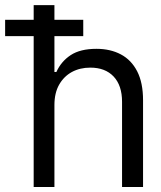

<svg xmlns="http://www.w3.org/2000/svg" viewBox="-81 -748 645 768"><path d="M136.7 -328.1V0H53.7V-727.5H136.7V-460H144.5Q163.6 -502.4 201.9 -527.6Q240.2 -552.7 304.7 -552.7Q360.4 -552.7 402.3 -530.5Q444.3 -508.3 467.8 -462.6Q491.2 -417 491.2 -346.7V0H407.2V-340.8Q407.2 -406.2 373.5 -441.9Q339.8 -477.5 280.3 -477.5Q238.8 -477.5 206.5 -460Q174.3 -442.4 155.5 -409.2Q136.7 -376 136.7 -328.1ZM-60.5 -603.5V-668.9H252V-603.5Z"/></svg>

Font: Inter Tight
Style: Regular
Weight: 400
Designer: Rasmus Andersson
Foundry: rsms
Version: Version 3.002